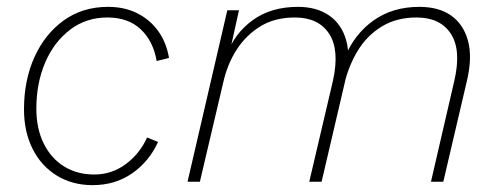

<svg xmlns="http://www.w3.org/2000/svg" viewBox="-20 -530 1453 560"><path d="M250 10Q191 10 145.5 -18Q100 -46 75 -96Q50 -146 50 -211Q50 -296 80.5 -363.5Q111 -431 166 -470.5Q221 -510 295 -510Q343 -510 380 -491.5Q417 -473 441 -440Q465 -407 473 -361L437 -352Q427 -410 390.5 -444.5Q354 -479 293 -479Q231 -479 184 -443Q137 -407 111.5 -347Q86 -287 86 -213Q86 -155 107.5 -111.5Q129 -68 167 -44.5Q205 -21 255 -21Q306 -21 347 -51.5Q388 -82 409 -129L441 -116Q415 -59 365.5 -24.5Q316 10 250 10Z M527 0 643 -500H677L648 -369L642 -371Q664 -433 717.5 -471.5Q771 -510 849 -510Q904 -510 940.5 -484.5Q977 -459 990 -411.5Q1003 -364 987 -295L918 0H882L951 -294Q971 -384 940 -431.5Q909 -479 840 -479Q782 -479 740 -453.5Q698 -428 670.5 -385.5Q643 -343 631 -289L563 0ZM1237 0 1305 -294Q1326 -384 1295 -431.5Q1264 -479 1195 -479Q1137 -479 1094 -453Q1051 -427 1024 -383Q997 -339 984 -284L985 -361Q1013 -430 1069 -470Q1125 -510 1203 -510Q1260 -510 1296 -484.5Q1332 -459 1345 -411Q1358 -363 1342 -295L1273 0Z"/></svg>

Font: Kantumruy Pro ExtraLight
Style: Italic
Weight: 250
Italic angle: -13°
Version: Version 1.002